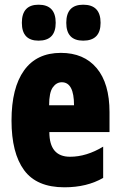

<svg xmlns="http://www.w3.org/2000/svg" viewBox="-20 -787 512 817"><path d="M334 -614Q408 -614 408 -690Q408 -767 334 -767Q262 -767 262 -690Q262 -614 334 -614ZM144 -614Q217 -614 217 -690Q217 -767 144 -767Q73 -767 73 -690Q73 -614 144 -614ZM29 -274Q29 -136 82.5 -63Q136 10 254 10Q350 10 419 -30V-163Q348 -120 278 -120Q190 -120 190 -225H446V-310Q446 -432 391.5 -497Q337 -562 239 -562Q136 -562 82.5 -487.5Q29 -413 29 -274ZM295 -339H189Q189 -393 204.5 -415Q220 -437 243 -437Q295 -437 295 -339Z"/></svg>

Font: Noto Sans Display Condensed Black
Style: Regular
Weight: 900
Width: 3
Designer: Monotype Design team
Foundry: Monotype Imaging Inc.
Version: 1.000